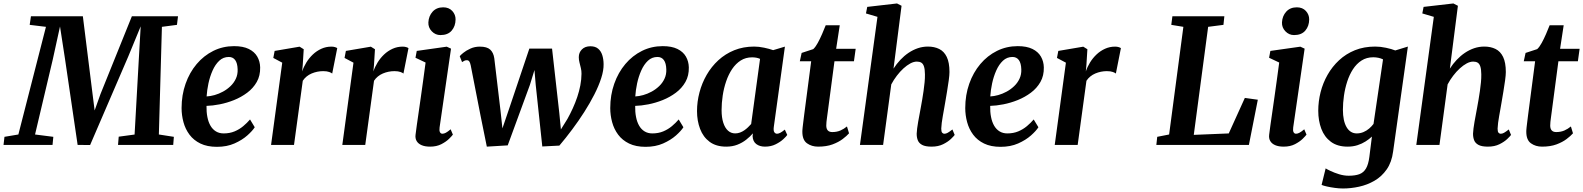

<svg xmlns="http://www.w3.org/2000/svg" viewBox="-60 -837 9143 1109"><path d="M-39.6 0 -34.2 -46.7 46.1 -60.2 205.4 -682 111.5 -693.4 118.7 -743H418.6L474.9 -291.5L486.6 -199L520.5 -293.9L701.7 -743H968.2L962.1 -693.4L875.2 -682L857.6 -60.2L944.2 -46.7L940.5 0H621.7L625.7 -47.5L717.4 -59.9L741.3 -486.4L752.6 -684.8L680.7 -510.4L460.5 0.7L388.4 0L315.2 -498.4L286.6 -684.1L244.9 -493.7L142.4 -60.2L248 -46.7L243.4 0Z M1411.4 -102Q1398.1 -81 1368.4 -54.6Q1338.6 -28.1 1294.5 -8.5Q1250.4 11.1 1193 11.1Q1136.8 11.1 1097.7 -7.9Q1058.6 -26.9 1034.5 -59.2Q1010.5 -91.4 999.7 -131.4Q988.9 -171.3 988.8 -212.6Q988.9 -288.3 1011.9 -353.3Q1034.8 -418.3 1075.9 -467Q1117 -515.7 1172.2 -543.1Q1227.4 -570.5 1291.8 -570.5Q1343.8 -570.5 1376.8 -554.3Q1409.8 -538.1 1425.9 -510.2Q1441.9 -482.3 1442.7 -447.8Q1443.7 -399.9 1423.1 -363.6Q1402.5 -327.4 1368 -301.6Q1333.4 -275.7 1291.9 -259Q1250.4 -242.4 1208.7 -234.3Q1167 -226.2 1132.8 -225.4Q1132.1 -190.3 1137.8 -161.3Q1143.4 -132.3 1155.7 -111Q1168 -89.8 1187.1 -78.1Q1206.2 -66.4 1231.9 -66.4Q1266.9 -66.4 1294.9 -78.1Q1322.8 -89.8 1345 -108.4Q1367.2 -127 1384.2 -147ZM1261.6 -508Q1229.6 -508 1206.5 -486.3Q1183.3 -464.5 1167.9 -429.7Q1152.5 -395 1144 -355.4Q1135.6 -315.8 1133.4 -280Q1154.7 -281 1179.5 -287.9Q1204.2 -294.9 1228 -307.8Q1251.9 -320.8 1271.4 -339.5Q1291 -358.1 1302.3 -382.5Q1313.7 -406.8 1312.6 -436.4Q1311.6 -472 1298.5 -490Q1285.4 -508 1261.6 -508Z M1505.7 0 1570.2 -475 1518.6 -502.4 1526.3 -542.9 1670.5 -567.4 1694.3 -552.6 1688.7 -462.1 1685.2 -424.2Q1693.7 -450.2 1709.4 -475.8Q1725 -501.4 1746.9 -522.2Q1768.8 -542.9 1796 -555.3Q1823.2 -567.7 1854.4 -567.7Q1865.9 -567.7 1874.9 -564.9Q1883.9 -562.2 1887.9 -558.9L1858.8 -412.2Q1854.8 -416.2 1841.6 -421.2Q1828.3 -426.1 1806.6 -426.1Q1789.8 -426.1 1772.7 -422.7Q1755.7 -419.2 1739.9 -412.5Q1724.1 -405.8 1711.1 -395.2Q1698.1 -384.6 1688.8 -370.4L1638.2 0Z M1917.2 0 1981.7 -475 1930.1 -502.4 1937.8 -542.9 2082 -567.4 2105.8 -552.6 2100.2 -462.1 2096.7 -424.2Q2105.2 -450.2 2120.9 -475.8Q2136.5 -501.4 2158.4 -522.2Q2180.3 -542.9 2207.5 -555.3Q2234.7 -567.7 2265.9 -567.7Q2277.4 -567.7 2286.4 -564.9Q2295.4 -562.2 2299.4 -558.9L2270.3 -412.2Q2266.3 -416.2 2253.1 -421.2Q2239.8 -426.1 2218.1 -426.1Q2201.3 -426.1 2184.2 -422.7Q2167.2 -419.2 2151.4 -412.5Q2135.6 -405.8 2122.6 -395.2Q2109.6 -384.6 2100.3 -370.4L2049.7 0Z M2424.2 10Q2395.1 10 2375.4 1.6Q2355.7 -6.8 2346.7 -22.2Q2337.6 -37.5 2340.2 -58.6Q2342.7 -80.8 2347.4 -113.3Q2352.1 -145.8 2357.9 -186.5Q2363.7 -227.2 2370.5 -274.1Q2377.3 -321.1 2384.2 -372.1Q2391.1 -423.1 2398.2 -475.8L2339.8 -503.4L2347.2 -542.9L2520.3 -567.4L2545.1 -556L2479.1 -101.1Q2476.5 -83.1 2481 -73.9Q2485.5 -64.6 2495.4 -64.6Q2504.6 -64.6 2515.3 -70.3Q2525.9 -75.9 2542.9 -90.2L2555.9 -59.4Q2550.7 -52.1 2534 -35.4Q2517.2 -18.8 2489.6 -4.4Q2462 10 2424.2 10ZM2484 -634.4Q2454.7 -634.4 2433.8 -656.4Q2412.9 -678.3 2414.3 -707.9Q2416.1 -744.5 2438.8 -769.6Q2461.5 -794.7 2500 -794.7Q2533.1 -794.7 2552.5 -773.5Q2571.8 -752.2 2571.4 -724.3Q2571.1 -686.3 2549.1 -660.4Q2527 -634.4 2484 -634.4Z M2751.9 10 2715.7 -168.6 2658.8 -459.8Q2655.3 -476.1 2650.3 -482.6Q2645.2 -489.1 2637.1 -489.1Q2627.5 -489.4 2621.7 -485.8Q2615.9 -482.3 2608.9 -478.3L2595.4 -512.3Q2599.4 -518.2 2615.7 -531.5Q2631.9 -544.8 2656.9 -556.2Q2681.8 -567.7 2711.4 -567.7Q2752.6 -567.7 2771.4 -550.5Q2790.2 -533.2 2795 -500.7L2831.2 -195.7L2842 -95.5L2883.7 -217.9L2997.5 -556.2H3128.7L3170.7 -183L3179.8 -89.4L3217.3 -149.7Q3233.7 -179.1 3248.3 -211.1Q3262.9 -243.1 3274.2 -276.5Q3285.5 -309.9 3292 -343.9Q3298.5 -378 3298.8 -411.2Q3299 -427.8 3295 -444.1Q3291.1 -460.3 3287.1 -476.1Q3283.1 -491.9 3283.1 -506.8Q3283.1 -533.6 3301.2 -551.7Q3319.3 -569.8 3350.2 -569.8Q3378.2 -569.8 3394.8 -555.8Q3411.5 -541.8 3418.8 -518.3Q3426.1 -494.9 3426.4 -466.6Q3427.1 -430.4 3412.6 -385.5Q3398.1 -340.6 3372.8 -291Q3347.5 -241.4 3314.8 -190.1Q3282.1 -138.8 3245.1 -89.4Q3208.2 -40 3170.9 4L3072.3 9L3034.4 -346.3L3027.1 -432.5L3000.5 -346L2872.6 2.7Z M3887.4 -102Q3874.1 -81 3844.4 -54.6Q3814.6 -28.1 3770.5 -8.5Q3726.4 11.1 3669 11.1Q3612.8 11.1 3573.7 -7.9Q3534.6 -26.9 3510.5 -59.2Q3486.5 -91.4 3475.7 -131.4Q3464.9 -171.3 3464.8 -212.6Q3464.9 -288.3 3487.9 -353.3Q3510.8 -418.3 3551.9 -467Q3593 -515.7 3648.2 -543.1Q3703.4 -570.5 3767.8 -570.5Q3819.8 -570.5 3852.8 -554.3Q3885.8 -538.1 3901.9 -510.2Q3917.9 -482.3 3918.7 -447.8Q3919.7 -399.9 3899.1 -363.6Q3878.5 -327.4 3844 -301.6Q3809.4 -275.7 3767.9 -259Q3726.4 -242.4 3684.7 -234.3Q3643 -226.2 3608.8 -225.4Q3608.1 -190.3 3613.8 -161.3Q3619.4 -132.3 3631.7 -111Q3644 -89.8 3663.1 -78.1Q3682.2 -66.4 3707.9 -66.4Q3742.9 -66.4 3770.9 -78.1Q3798.8 -89.8 3821 -108.4Q3843.2 -127 3860.2 -147ZM3737.6 -508Q3705.6 -508 3682.5 -486.3Q3659.3 -464.5 3643.9 -429.7Q3628.5 -395 3620 -355.4Q3611.6 -315.8 3609.4 -280Q3630.7 -281 3655.5 -287.9Q3680.2 -294.9 3704 -307.8Q3727.9 -320.8 3747.4 -339.5Q3767 -358.1 3778.3 -382.5Q3789.7 -406.8 3788.6 -436.4Q3787.6 -472 3774.5 -490Q3761.4 -508 3737.6 -508Z M4409.4 -103.1Q4406.7 -81.8 4412.6 -73.2Q4418.5 -64.6 4428.4 -64.6Q4436.3 -64.6 4446.7 -69.9Q4457 -75.2 4473.2 -88.4L4487.2 -57.5Q4482.2 -49.7 4464.8 -33.4Q4447.4 -17.1 4420.3 -3.6Q4393.2 10 4358.6 10Q4328.4 10 4308.5 -4.8Q4288.6 -19.6 4287 -50.7L4288.8 -66.7Q4272.5 -47.8 4250.2 -30.2Q4227.9 -12.5 4199.3 -1.3Q4170.7 10 4134.6 10Q4076.3 10 4038.9 -17.8Q4001.5 -45.6 3983.8 -92.4Q3966 -139.1 3966 -195.4Q3966 -249.6 3980.2 -303.2Q3994.3 -356.9 4021.7 -404.5Q4049.2 -452.2 4089.3 -489.1Q4129.4 -525.9 4181.4 -547Q4233.5 -568 4296.5 -568Q4323 -568 4353.7 -561.5Q4384.3 -555.1 4405.7 -547.3L4473.7 -567.7ZM4330.1 -497Q4319.6 -501.7 4307.9 -503.8Q4296.2 -505.8 4284.1 -505.8Q4247.1 -505.8 4218.4 -487.6Q4189.8 -469.3 4168.8 -438.2Q4147.9 -407 4134.4 -367.4Q4120.8 -327.8 4114.4 -285Q4107.9 -242.2 4107.9 -201.1Q4107.9 -158.3 4117.7 -128.1Q4127.5 -97.9 4145.1 -82.2Q4162.8 -66.5 4186.4 -66.5Q4201.2 -66.5 4214.3 -71.4Q4227.4 -76.2 4238.9 -84.2Q4250.5 -92.1 4260.4 -101.7Q4270.4 -111.2 4278.7 -120.7Z M4720.3 -183.7Q4718.2 -167.4 4716.5 -155.2Q4714.8 -142.9 4713.7 -132.6Q4712.6 -122.3 4712.6 -111.8Q4712.6 -93.4 4721.2 -83.8Q4729.9 -74.2 4747.2 -74.2Q4773.6 -74.2 4794.3 -83.2Q4814.9 -92.3 4832.1 -106.6L4844.1 -67Q4831.1 -52 4807.5 -34.1Q4783.9 -16.1 4748.8 -3Q4713.7 10 4665.3 10Q4628.3 10 4601.4 -9.2Q4574.4 -28.4 4574.4 -76.4Q4574.4 -80.1 4574.7 -85.8Q4574.9 -91.5 4576.2 -102.1Q4577.5 -112.8 4579.6 -130.6Q4581.7 -148.4 4585.3 -176.3L4625.4 -483.1H4559.8L4570.3 -531.3L4637.4 -553.3Q4650.3 -565.1 4663.4 -589Q4676.5 -612.9 4688.4 -640.4Q4700.3 -668 4709.3 -691H4790.4L4769.6 -555H4882.4L4872.4 -483.1H4759.9Z M5320.7 10Q5284.9 10 5266.2 -0.1Q5247.5 -10.2 5241.1 -27.2Q5234.6 -44.2 5234.8 -65.2Q5235.1 -78 5237.5 -95.5Q5239.9 -113.1 5243.4 -133.8Q5246.9 -154.4 5251.2 -176.1Q5255.4 -197.7 5258.9 -217.9Q5262.6 -238.3 5266.8 -262.3Q5271 -286.2 5274.5 -311.5Q5278.1 -336.8 5280.5 -361.4Q5282.9 -385.9 5282.5 -407.7Q5282.2 -436.9 5277 -452.7Q5271.9 -468.6 5261.8 -474.9Q5251.6 -481.2 5235.7 -481.2Q5218 -481.2 5198.2 -470.7Q5178.5 -460.1 5158.4 -441.8Q5138.3 -423.5 5120.2 -399.7Q5102 -375.9 5088 -349.5L5040.9 0H4907.1L5008.3 -739.7L4941.8 -759.4L4949.2 -797.2L5121.2 -817L5147.4 -803.6L5101 -440.7Q5118.5 -468 5140.4 -491.2Q5162.2 -514.4 5187.7 -531.7Q5213.2 -548.9 5241.4 -558.5Q5269.7 -568 5299.8 -568Q5336.9 -568 5364.9 -554.1Q5393 -540.3 5408.6 -508Q5424.2 -475.7 5424.2 -420.9Q5424.2 -403.8 5420 -372.8Q5415.7 -341.9 5410.1 -308Q5404.4 -274 5399.8 -247Q5396.7 -228.5 5393 -207.8Q5389.4 -187.1 5385.7 -166.8Q5382.1 -146.4 5379.6 -127.8Q5377.2 -109.1 5376.7 -94.2Q5376.6 -76.4 5382.1 -70.4Q5387.6 -64.4 5394.4 -64.4Q5403.8 -64.4 5413.7 -69.9Q5423.6 -75.4 5441.2 -89.2L5454.3 -57.6Q5449.7 -50.9 5432.7 -34.4Q5415.6 -18 5387.5 -4Q5359.4 10 5320.7 10Z M5937.9 -102Q5924.6 -81 5894.9 -54.6Q5865.1 -28.1 5821 -8.5Q5776.9 11.1 5719.5 11.1Q5663.3 11.1 5624.2 -7.9Q5585.1 -26.9 5561 -59.2Q5537 -91.4 5526.2 -131.4Q5515.4 -171.3 5515.3 -212.6Q5515.4 -288.3 5538.4 -353.3Q5561.3 -418.3 5602.4 -467Q5643.5 -515.7 5698.7 -543.1Q5753.9 -570.5 5818.3 -570.5Q5870.3 -570.5 5903.3 -554.3Q5936.3 -538.1 5952.4 -510.2Q5968.4 -482.3 5969.2 -447.8Q5970.2 -399.9 5949.6 -363.6Q5929 -327.4 5894.5 -301.6Q5859.9 -275.7 5818.4 -259Q5776.9 -242.4 5735.2 -234.3Q5693.5 -226.2 5659.3 -225.4Q5658.6 -190.3 5664.3 -161.3Q5669.9 -132.3 5682.2 -111Q5694.5 -89.8 5713.6 -78.1Q5732.7 -66.4 5758.4 -66.4Q5793.4 -66.4 5821.4 -78.1Q5849.3 -89.8 5871.5 -108.4Q5893.7 -127 5910.7 -147ZM5788.1 -508Q5756.1 -508 5733 -486.3Q5709.8 -464.5 5694.4 -429.7Q5679 -395 5670.5 -355.4Q5662.1 -315.8 5659.9 -280Q5681.2 -281 5706 -287.9Q5730.7 -294.9 5754.5 -307.8Q5778.4 -320.8 5797.9 -339.5Q5817.5 -358.1 5828.8 -382.5Q5840.2 -406.8 5839.1 -436.4Q5838.1 -472 5825 -490Q5811.9 -508 5788.1 -508Z M6032.2 0 6096.7 -475 6045.1 -502.4 6052.8 -542.9 6197 -567.4 6220.8 -552.6 6215.2 -462.1 6211.7 -424.2Q6220.2 -450.2 6235.9 -475.8Q6251.5 -501.4 6273.4 -522.2Q6295.3 -542.9 6322.5 -555.3Q6349.7 -567.7 6380.9 -567.7Q6392.4 -567.7 6401.4 -564.9Q6410.4 -562.2 6414.4 -558.9L6385.3 -412.2Q6381.3 -416.2 6368.1 -421.2Q6354.8 -426.1 6333.1 -426.1Q6316.3 -426.1 6299.2 -422.7Q6282.2 -419.2 6266.4 -412.5Q6250.6 -405.8 6237.6 -395.2Q6224.6 -384.6 6215.3 -370.4L6164.7 0Z M6619.1 0 6624.2 -46.7 6692.9 -60.2 6775.2 -682 6705.4 -693.4 6711.8 -743H7011.9L7006.7 -693.4L6918.3 -682L6835.3 -58L7037.3 -66.3L7130.3 -271.4L7205.2 -261L7153.7 0Z M7354.7 10Q7325.6 10 7305.9 1.6Q7286.2 -6.8 7277.2 -22.2Q7268.1 -37.5 7270.7 -58.6Q7273.2 -80.8 7277.9 -113.3Q7282.6 -145.8 7288.4 -186.5Q7294.2 -227.2 7301 -274.1Q7307.8 -321.1 7314.7 -372.1Q7321.6 -423.1 7328.7 -475.8L7270.3 -503.4L7277.7 -542.9L7450.8 -567.4L7475.6 -556L7409.6 -101.1Q7407 -83.1 7411.5 -73.9Q7416 -64.6 7425.9 -64.6Q7435.1 -64.6 7445.8 -70.3Q7456.4 -75.9 7473.4 -90.2L7486.4 -59.4Q7481.2 -52.1 7464.5 -35.4Q7447.7 -18.8 7420.1 -4.4Q7392.5 10 7354.7 10ZM7414.5 -634.4Q7385.2 -634.4 7364.3 -656.4Q7343.4 -678.3 7344.8 -707.9Q7346.6 -744.5 7369.3 -769.6Q7392 -794.7 7430.5 -794.7Q7463.6 -794.7 7483 -773.5Q7502.3 -752.2 7501.9 -724.3Q7501.6 -686.3 7479.6 -660.4Q7457.5 -634.4 7414.5 -634.4Z M7986.7 38Q7978.7 99.9 7949.7 141.4Q7920.7 182.9 7879.1 206.9Q7837.5 231 7790.2 241.3Q7742.9 251.7 7697.4 251.7Q7674.5 251.7 7649.5 248.2Q7624.5 244.8 7603.9 240.1Q7583.2 235.4 7573.6 231L7597 135.6Q7604.3 140.6 7625.5 150.6Q7646.7 160.7 7674.7 169.4Q7702.7 178 7730.5 178Q7766.9 178 7791.3 169.2Q7815.7 160.3 7829.8 136.6Q7843.9 113 7849.5 69.1L7864.2 -48.1Q7848.3 -33.1 7827.4 -19.9Q7806.6 -6.6 7780.7 1.7Q7754.8 10 7724.3 10Q7664.9 10 7627.3 -18Q7589.7 -46.1 7572 -93Q7554.3 -140 7554.3 -197.3Q7554.3 -250.8 7567.7 -304.2Q7581.2 -357.6 7608.1 -404.9Q7634.9 -452.2 7674.6 -489.1Q7714.2 -525.9 7766.3 -547Q7818.5 -568 7883.3 -568Q7913.7 -568 7945.9 -561Q7978.2 -554.1 7999.2 -545.6L8072 -568ZM7928.4 -494Q7916.7 -500 7901.9 -503.1Q7887.1 -506.2 7872 -506.2Q7833.4 -506.2 7804.3 -487.4Q7775.2 -468.7 7754.6 -436.8Q7734.1 -404.9 7721.4 -365.5Q7708.7 -326.1 7702.7 -284Q7696.7 -242 7696.7 -203.3Q7696.7 -171.1 7702 -145.8Q7707.4 -120.5 7717.8 -102.7Q7728.1 -85 7742.9 -75.7Q7757.7 -66.4 7776.4 -66.4Q7797.1 -66.4 7815.3 -74.1Q7833.5 -81.8 7848.3 -94.5Q7863 -107.1 7873.5 -121.2Z M8534.2 10Q8498.4 10 8479.7 -0.1Q8461 -10.2 8454.6 -27.2Q8448.1 -44.2 8448.3 -65.2Q8448.6 -78 8451 -95.5Q8453.4 -113.1 8456.9 -133.8Q8460.4 -154.4 8464.7 -176.1Q8468.9 -197.7 8472.4 -217.9Q8476.1 -238.3 8480.3 -262.3Q8484.5 -286.2 8488 -311.5Q8491.6 -336.8 8494 -361.4Q8496.4 -385.9 8496 -407.7Q8495.7 -436.9 8490.5 -452.7Q8485.4 -468.6 8475.3 -474.9Q8465.1 -481.2 8449.2 -481.2Q8431.5 -481.2 8411.7 -470.7Q8392 -460.1 8371.9 -441.8Q8351.8 -423.5 8333.7 -399.7Q8315.5 -375.9 8301.5 -349.5L8254.4 0H8120.6L8221.8 -739.7L8155.3 -759.4L8162.7 -797.2L8334.7 -817L8360.9 -803.6L8314.5 -440.7Q8332 -468 8353.9 -491.2Q8375.7 -514.4 8401.2 -531.7Q8426.7 -548.9 8454.9 -558.5Q8483.2 -568 8513.3 -568Q8550.4 -568 8578.4 -554.1Q8606.5 -540.3 8622.1 -508Q8637.7 -475.7 8637.7 -420.9Q8637.7 -403.8 8633.5 -372.8Q8629.2 -341.9 8623.6 -308Q8617.9 -274 8613.3 -247Q8610.2 -228.5 8606.5 -207.8Q8602.9 -187.1 8599.2 -166.8Q8595.6 -146.4 8593.1 -127.8Q8590.7 -109.1 8590.2 -94.2Q8590.1 -76.4 8595.6 -70.4Q8601.1 -64.4 8607.9 -64.4Q8617.3 -64.4 8627.2 -69.9Q8637.1 -75.4 8654.7 -89.2L8667.8 -57.6Q8663.2 -50.9 8646.2 -34.4Q8629.1 -18 8601 -4Q8572.9 10 8534.2 10Z M8901.8 -183.7Q8899.7 -167.4 8898 -155.2Q8896.3 -142.9 8895.2 -132.6Q8894.1 -122.3 8894.1 -111.8Q8894.1 -93.4 8902.7 -83.8Q8911.4 -74.2 8928.7 -74.2Q8955.1 -74.2 8975.8 -83.2Q8996.4 -92.3 9013.6 -106.6L9025.6 -67Q9012.6 -52 8989 -34.1Q8965.4 -16.1 8930.3 -3Q8895.2 10 8846.8 10Q8809.8 10 8782.9 -9.2Q8755.9 -28.4 8755.9 -76.4Q8755.9 -80.1 8756.2 -85.8Q8756.4 -91.5 8757.7 -102.1Q8759 -112.8 8761.1 -130.6Q8763.2 -148.4 8766.8 -176.3L8806.9 -483.1H8741.3L8751.8 -531.3L8818.9 -553.3Q8831.8 -565.1 8844.9 -589Q8858 -612.9 8869.9 -640.4Q8881.8 -668 8890.8 -691H8971.9L8951.1 -555H9063.9L9053.9 -483.1H8941.4Z"/></svg>

Font: Merriweather Light
Style: Italic
Weight: 300
Italic angle: -7.8°
Designer: Eben Sorkin
Foundry: Eben Sorkin
Version: Version 2.101